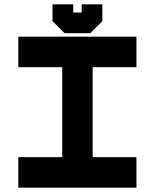

<svg xmlns="http://www.w3.org/2000/svg" viewBox="-20 -870 718 890"><path d="M65 0V-141.5H268.5V-558.5H65V-700H612.5V-558.5H409.5V-141.5H612.5V0ZM279.5 -716 223.5 -772V-850H319.5V-812H358.5V-850H454.5V-772L398.5 -716Z"/></svg>

Font: Tourney Expanded Black
Style: Regular
Weight: 900
Width: 7
Designer: Tyler Finck
Foundry: Etcetera Type Co
Version: Version 1.010; ttfautohint (v1.8.3)